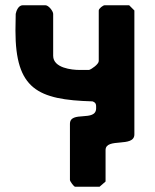

<svg xmlns="http://www.w3.org/2000/svg" viewBox="-20 -540 593 733"><path d="M347 -127C347 -73 247 -119 247 -67V147C247 152 262 173 267 173H360L383 153V33C383 -16 493 25 493 -27V-500L473 -520H380C373 -520 357 -507 357 -500V-307C357 -295 330 -276 320 -273H283C255 -273 183 -280 183 -327V-487C183 -497 166 -520 153 -520H67C50 -520 42 -498 40 -487C40 -477 39 -433 39 -423C39 -200 123 -159 333 -153C348 -148 347 -139 347 -127Z"/></svg>

Font: Asimov Print
Style: C
Weight: 500
Designer: Google
Version: Version 2.000980: 2014